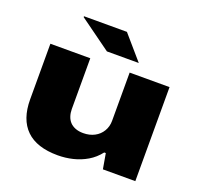

<svg xmlns="http://www.w3.org/2000/svg" viewBox="-128 -863 1044 1013"><g transform="rotate(20 394.0 -356.5)"><path d="M296 12Q178 12 118.5 -46Q59 -104 59 -216V-528H283V-243Q283 -222 289 -203.5Q295 -185 307 -172Q319 -159 338 -151.5Q357 -144 382 -144Q418 -144 445.5 -158.5Q473 -173 488.5 -199Q504 -225 504 -257V-528H728V0H546L531 -86H522Q495 -51 458.5 -29.5Q422 -8 380.5 2Q339 12 296 12ZM532 -592H353L176 -720V-725H417Z"/></g></svg>

Font: Archivo SemiBold Expanded Black
Style: Regular
Weight: 900
Width: 7
Version: Version 2.001